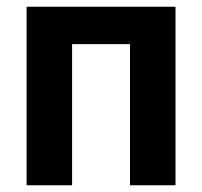

<svg xmlns="http://www.w3.org/2000/svg" viewBox="-20 -550 600 570"><path d="M59 -530H501V0H366V-419H194V0H59Z"/></svg>

Font: 
Style: 㨦
Weight: 700
Designer: A.Korolkova, Vitaly Kuzmin
Foundry: ParaType Ltd
Version: Version 2.000